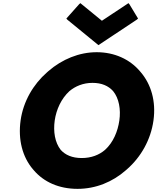

<svg xmlns="http://www.w3.org/2000/svg" viewBox="-20 -1179 1001 1221"><path d="M328 -413C338 -482 369 -551 421 -599C459 -631 509 -652 568 -652C627 -652 669 -633 699 -600C737 -554 749 -483 739 -413C729 -343 700 -273 648 -226C611 -194 561 -174 500 -174C438 -174 395 -194 366 -226C329 -273 318 -343 328 -413ZM111 -413C94 -290 123 -181 189 -103L190 -102L196 -95C259 -22 354 22 473 22C589 22 696 -22 780 -96L788 -103C876 -180 939 -290 956 -413C973 -535 941 -643 875 -720L869 -727C805 -802 708 -847 595 -847C483 -847 375 -802 288 -727L287 -726L279 -719C191 -642 128 -534 111 -413ZM850 -1054 858 -1061 803 -1152 797 -1159 628 -1047 491 -1159 483 -1152 402 -1061 408 -1054 606 -892Z"/></svg>

Font: Hussar Woodtype
Style: BlkObl
Weight: 900
Foundry: Cannot Into Space Fonts
Version: Version 1.07